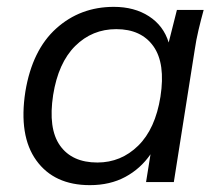

<svg xmlns="http://www.w3.org/2000/svg" viewBox="-20 -531 650 560"><path d="M242 9Q138 9 86 -63Q34 -135 54 -264Q74 -385 144 -448Q214 -511 312 -511Q372 -511 414.5 -483.5Q457 -456 472 -407L496 -502H574Q566 -473 559 -443.5Q552 -414 548 -386L487 0H406L419 -81Q390 -39 345.5 -15Q301 9 242 9ZM264 -57Q333 -57 383 -106Q433 -155 448 -249Q463 -346 427.5 -396Q392 -446 319 -446Q249 -446 199.5 -397Q150 -348 135 -254Q120 -156 155 -106.5Q190 -57 264 -57Z"/></svg>

Font: Mulish
Style: Italic
Weight: 400
Italic angle: -9°
Designer: Vernon Adams
Foundry: Vernon Adams
Version: Version 3.603; ttfautohint (v1.8.3)